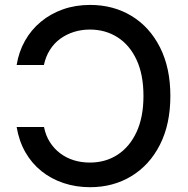

<svg xmlns="http://www.w3.org/2000/svg" viewBox="-20 -758 772 788"><path d="M349.6 -737.8Q445.3 -737.8 519.8 -692.6Q594.2 -647.5 636.7 -563.5Q679.2 -479.5 679.2 -364.3Q679.2 -248.5 636.7 -164.6Q594.2 -80.6 519.5 -35.2Q444.8 10.3 349.6 10.3Q292 10.3 241.2 -6.6Q190.4 -23.4 150.4 -55.4Q110.4 -87.4 84.2 -133.1Q58.1 -178.7 48.3 -236.8H160.6Q167.5 -201.7 184.8 -174.6Q202.1 -147.5 227.1 -128.7Q252 -109.9 283 -100.3Q314 -90.8 348.6 -90.8Q413.1 -90.8 462.6 -123Q512.2 -155.3 540.5 -216.3Q568.8 -277.3 568.8 -364.3Q568.8 -451.7 540.5 -512.5Q512.2 -573.2 462.4 -605Q412.6 -636.7 348.6 -636.7Q314.5 -636.7 283.4 -627Q252.4 -617.2 227.3 -598.9Q202.1 -580.6 184.8 -553.2Q167.5 -525.9 160.2 -491.2H48.3Q57.1 -545.4 82.5 -590.6Q107.9 -635.7 147.7 -668.7Q187.5 -701.7 238.5 -719.7Q289.6 -737.8 349.6 -737.8Z"/></svg>

Font: Inter 17pt Medium
Style: Regular
Weight: 500
Version: Version 4.001;git-66647c0bb